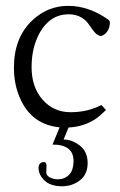

<svg xmlns="http://www.w3.org/2000/svg" viewBox="-20 -422 413 659"><path d="M160.2 74.2 184.6 15.1Q91.8 5.9 51.8 -78.1Q27.8 -127.9 27.8 -189.5Q27.8 -292.5 90.3 -351.6Q143.6 -401.9 213.9 -401.9Q285.2 -401.9 352.5 -354Q360.8 -348.6 354.5 -327.6Q348.1 -306.6 328.1 -298.3Q313 -298.3 297.1 -321Q281.2 -343.8 278.8 -346.2Q254.9 -372.6 216.3 -373Q152.8 -373 117.2 -311Q88.4 -260.3 88.4 -191.7Q88.4 -123 126 -80.1Q163.6 -37.1 221.7 -36.9Q279.8 -36.6 328.1 -61.5L343.8 -44.4Q320.3 -22 308.1 -13.7Q267.1 13.2 215.3 15.6L198.2 57.1Q225.6 56.2 253.2 77.1Q280.8 98.1 280.8 137.5Q280.8 176.8 254.2 197Q227.5 217.3 193.4 217.3Q153.8 217.3 133.1 197.8Q112.3 178.2 112.3 153.8Q113.3 134.8 130.4 134.3Q140.6 134.3 139.6 150.4Q138.7 166.5 138.7 168.9Q138.7 180.7 151.4 187Q164.1 193.4 179.2 193.4Q201.2 193.4 216.6 178.5Q231.9 163.6 232.4 130.4Q232.4 74.2 160.2 74.2Z"/></svg>

Font: Lancelot
Style: Regular
Weight: 400
Designer: Marion Kadi
Foundry: Marion Kadi, Anton Koovit
Version: 1.004